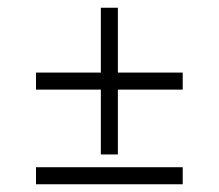

<svg xmlns="http://www.w3.org/2000/svg" viewBox="-20 -476 565 496"><path d="M240.5 -456H284.5V-77H240.5ZM73 -288.5H452V-244.5H73ZM73 -44H452V0H73Z"/></svg>

Font: Newsreader 36pt Medium
Style: Regular
Weight: 500
Designer: Hugues Gentile
Foundry: Production Type
Version: Version 1.003